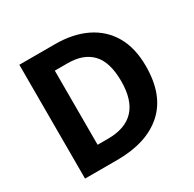

<svg xmlns="http://www.w3.org/2000/svg" viewBox="-156 -878 1052 1043"><g transform="rotate(-30 370.0 -357.0)"><path d="M682 -364Q682 -183 579.5 -91.5Q477 0 292 0H90V-714H314Q426 -714 508.5 -674Q591 -634 636.5 -556.5Q682 -479 682 -364ZM525 -360Q525 -479 473 -534.5Q421 -590 322 -590H241V-125H306Q525 -125 525 -360Z"/></g></svg>

Font: Noto Sans Duployan
Style: Bold
Weight: 700
Designer: David Corbett
Foundry: David Corbett
Version: Version 3.001